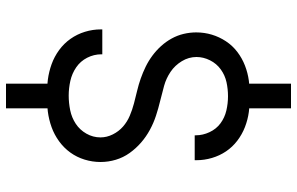

<svg xmlns="http://www.w3.org/2000/svg" viewBox="-195 -688 990 640"><g transform="rotate(90 300.0 -368.0)"><path d="M299 -29Q272 -29 245.5 -32.5Q219 -36 194 -45Q169 -54 147 -70Q125 -86 109.5 -108Q94 -130 86 -156Q78 -182 78 -209Q78 -210 78 -211.5Q78 -213 78 -214H161Q161 -213 161 -212.5Q161 -212 161 -211Q161 -186 172.5 -163.5Q184 -141 204.5 -127Q225 -113 249.5 -107.5Q274 -102 299 -102Q323 -102 347.5 -107Q372 -112 392.5 -125.5Q413 -139 425.5 -161Q438 -183 438 -208Q438 -229 428 -249Q418 -269 402 -283Q386 -297 366 -305.5Q346 -314 325 -319.5Q304 -325 283 -330Q262 -335 242 -342Q222 -349 202.5 -358.5Q183 -368 165.5 -381Q148 -394 133.5 -410Q119 -426 108.5 -445Q98 -464 93 -485Q88 -506 88 -527Q88 -554 95.5 -579Q103 -604 117.5 -626Q132 -648 153 -664Q174 -680 198.5 -689.5Q223 -699 249 -702.5Q275 -706 301 -706Q327 -706 353 -702.5Q379 -699 403.5 -689.5Q428 -680 449 -664Q470 -648 484.5 -626.5Q499 -605 506.5 -579.5Q514 -554 514 -528Q514 -526 514 -525Q514 -524 514 -522H431Q431 -523 431 -524Q431 -525 431 -526Q431 -549 420.5 -571.5Q410 -594 391 -608Q372 -622 348.5 -627.5Q325 -633 301 -633Q277 -633 254 -628Q231 -623 211.5 -609Q192 -595 181 -573Q170 -551 170 -528Q170 -502 184 -479Q198 -456 219.5 -441.5Q241 -427 266 -420Q291 -413 316 -407Q341 -401 365.5 -393Q390 -385 413 -372.5Q436 -360 455.5 -343Q475 -326 490 -305Q505 -284 512.5 -259Q520 -234 520 -208Q520 -181 512 -155Q504 -129 488.5 -107.5Q473 -86 451 -70Q429 -54 404 -45Q379 -36 352.5 -32.5Q326 -29 299 -29ZM259 -662V-843H341V-662ZM259 107V-74H341V107Z"/></g></svg>

Font: Bmono
Style: Regular
Weight: 400
Monospace: yes
Designer: Belleve Invis
Foundry: Belleve Invis
Version: Version 11.2.2; ttfautohint (v1.8.2)